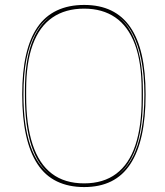

<svg xmlns="http://www.w3.org/2000/svg" viewBox="-20 -743 670 778"><path d="M321 15Q258 15 210.5 -8Q163 -31 132 -78Q101 -125 85.5 -195.5Q70 -266 70 -360Q70 -452 85.5 -520Q101 -588 132 -633Q163 -678 210.5 -700.5Q258 -723 321 -723Q384 -723 430.5 -700.5Q477 -678 508 -633Q539 -588 554.5 -520Q570 -452 570 -360Q570 -266 554.5 -195.5Q539 -125 508 -78Q477 -31 430.5 -8Q384 15 321 15ZM188 -31Q134 -71 107.5 -152Q81 -233 81 -355V-378Q81 -490 107 -564.5Q133 -639 185 -677Q148 -652 123.5 -608Q99 -564 87 -502.5Q75 -441 75 -360Q75 -297 82 -245.5Q89 -194 103 -153Q117 -112 138.5 -81.5Q160 -51 188 -31ZM321 0Q399 0 451 -39Q503 -78 528.5 -154.5Q554 -231 554 -343V-377Q554 -491 526.5 -564Q499 -637 447 -672.5Q395 -708 321 -708Q245 -708 192.5 -672Q140 -636 113 -563Q86 -490 86 -379V-355Q86 -237 112 -158Q138 -79 190 -39.5Q242 0 321 0ZM454 -31Q491 -58 515.5 -103Q540 -148 552.5 -212.5Q565 -277 565 -360Q565 -438 552.5 -501Q540 -564 515.5 -609Q491 -654 456 -677Q489 -654 512 -611Q535 -568 547 -509Q559 -450 559 -377V-343Q559 -268 547.5 -207Q536 -146 512.5 -102Q489 -58 454 -31Z"/></svg>

Font: Kalnia Glaze Thin Thin
Style: Regular
Weight: 250
Version: Version 1.110